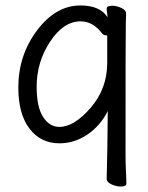

<svg xmlns="http://www.w3.org/2000/svg" viewBox="-20 -506 540 702"><path d="M421 176Q405 176 387.5 168Q370 160 370 148Q373 46 374 -100Q347 -46 299.5 -14Q252 18 197 18Q129 18 88 -35.5Q47 -89 47 -186Q47 -304 115.5 -395Q184 -486 274 -486Q346 -486 373 -443Q373 -450 371.5 -459Q370 -468 370 -475Q370 -485 391 -485Q406 -485 423.5 -477Q441 -469 441 -457Q441 -445 440 -419.5Q439 -394 439 60Q439 91 440.5 120Q442 149 442 166Q442 176 421 176ZM197 -42Q251 -42 311.5 -112Q372 -182 372 -276V-375Q372 -377 366 -377Q360 -377 354 -383Q320 -428 275 -428Q212 -428 163 -353.5Q114 -279 114 -189Q114 -115 137.5 -78.5Q161 -42 197 -42Z"/></svg>

Font: LXGW WenKai Mono Lite
Style: Regular
Weight: 400
Monospace: yes
Designer: LXGW / Fontworks Inc.
Foundry: LXGW / Fontworks Inc.
Version: Version 1.520; June 14, 2025